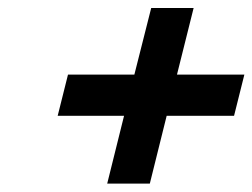

<svg xmlns="http://www.w3.org/2000/svg" viewBox="-20 -590 622 473"><path d="M147.5 -406.2H311L352.5 -570.3H457L416 -406.2H582L556.6 -304.7H390.6L349.1 -137.7H244.1L285.6 -304.7H122.1Z"/></svg>

Font: Andika New Basic
Style: Bold Italic
Weight: 700
Italic angle: -14°
Designer: Victor Gaultney, Annie Olsen, Pablo Ugerman
Foundry: SIL International
Version: Version 5.500